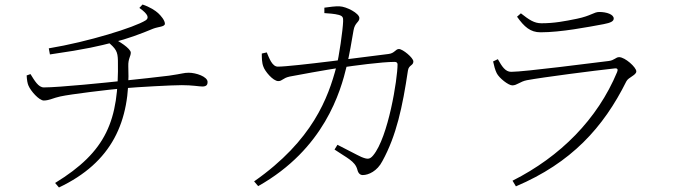

<svg xmlns="http://www.w3.org/2000/svg" viewBox="-20 -784 3020 850"><path d="M224 26 241 46C475 -65 558 -245 548 -491C547 -525 559 -534 559 -551C559 -569 505 -604 476 -616L453 -602C495 -568 501 -555 502 -516C507 -250 451 -113 224 26ZM174 -339C197 -339 218 -351 247 -357C292 -367 458 -387 525 -393C594 -399 741 -407 785 -407C832 -407 862 -401 876 -401C896 -401 899 -411 899 -421C899 -445 847 -462 816 -462C793 -462 791 -458 728 -449C690 -444 588 -433 521 -426C457 -419 242 -397 174 -397C150 -397 133 -427 115 -456L98 -450C99 -429 102 -414 106 -405C116 -381 153 -339 174 -339ZM196 -570 201 -543C368 -567 420 -581 480 -596C544 -612 603 -634 658 -657C681 -666 710 -665 710 -679C710 -694 692 -715 680 -726C668 -737 644 -753 611 -764L597 -749C638 -720 640 -704 625 -694C576 -663 371 -599 196 -570Z M1586 -9C1611 -9 1650 -26 1673 -71C1735 -184 1762 -311 1786 -472C1790 -497 1810 -493 1810 -512C1810 -528 1763 -567 1746 -567C1731 -567 1727 -548 1700 -545C1618 -535 1275 -489 1210 -489C1185 -489 1172 -526 1161 -552L1139 -547C1139 -530 1139 -506 1146 -489C1152 -470 1188 -425 1212 -425C1230 -425 1231 -438 1262 -445C1292 -451 1424 -475 1491 -485C1546 -493 1668 -510 1728 -510C1736 -510 1740 -505 1740 -499C1740 -435 1699 -176 1632 -96C1617 -78 1607 -78 1580 -89C1562 -97 1510 -125 1474 -143L1461 -122C1515 -85 1552 -71 1562 -33C1566 -16 1575 -9 1586 -9ZM1105 19 1123 40C1416 -125 1488 -379 1515 -492C1525 -532 1539 -612 1545 -649C1551 -685 1571 -685 1571 -704C1571 -725 1514 -755 1483 -756C1467 -757 1436 -753 1416 -750V-726C1433 -725 1462 -723 1480 -718C1497 -713 1500 -707 1499 -689C1498 -653 1481 -532 1469 -488C1433 -352 1365 -163 1105 19Z M2249 16 2264 41C2509 -63 2651 -219 2753 -424C2762 -442 2797 -451 2797 -468C2797 -486 2747 -531 2721 -531C2706 -531 2700 -517 2675 -514C2608 -506 2301 -466 2243 -466C2217 -466 2202 -490 2184 -522L2163 -512C2167 -493 2172 -474 2179 -460C2190 -438 2231 -406 2248 -406C2269 -406 2282 -423 2313 -429C2383 -442 2608 -471 2700 -481C2714 -483 2717 -477 2712 -465C2625 -256 2461 -91 2249 16ZM2373 -641C2464 -641 2581 -664 2652 -677C2684 -683 2697 -690 2697 -702C2697 -720 2666 -731 2633 -731C2609 -731 2597 -714 2534 -701C2480 -690 2434 -681 2377 -681C2345 -681 2323 -696 2286 -725L2269 -710C2301 -665 2328 -641 2373 -641Z"/></svg>

Font: Source Han Serif CN VF
Style: Regular
Weight: 250
Designer: Ryoko NISHIZUKA 西塚涼子 (kana & ideographs); Frank Grießhammer (Latin, Greek & Cyrillic); Wenlong ZHANG 张文龙 (bopomofo); San
Foundry: Adobe
Version: Version 2.002;hotconv 1.1.0;makeotfexe 2.6.0